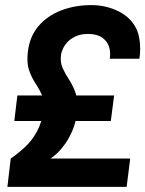

<svg xmlns="http://www.w3.org/2000/svg" viewBox="-20 -732 569 752"><path d="M9 0 22 -111Q51 -131 78 -156Q105 -181 124.5 -216.5Q144 -252 150 -300Q155 -335 144.5 -359Q134 -383 119 -405.5Q104 -428 94 -456.5Q84 -485 89 -528Q96 -589 130.5 -629.5Q165 -670 219 -691Q273 -712 338 -712Q396 -712 445.5 -687Q495 -662 516 -615Q522 -602 525.5 -582.5Q529 -563 529 -541.5Q529 -520 526 -502H410Q414 -529 406.5 -550.5Q399 -572 379 -585.5Q359 -599 325 -599Q296 -599 276 -589.5Q256 -580 244 -567Q232 -554 226 -540Q220 -526 219 -518Q215 -488 225.5 -465Q236 -442 251.5 -418.5Q267 -395 277 -364.5Q287 -334 281 -289Q277 -252 264 -221.5Q251 -191 235 -168.5Q219 -146 203.5 -131.5Q188 -117 178 -111H490L476 0ZM36 -258 48 -358H427L414 -258Z"/></svg>

Font: Inclusive Sans SemiBold
Style: Italic
Weight: 600
Italic angle: -7°
Designer: Olivia King
Foundry: Olivia King
Version: Version 2.004